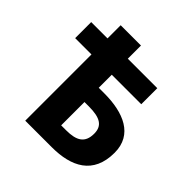

<svg xmlns="http://www.w3.org/2000/svg" viewBox="-183 -843 990 990"><g transform="rotate(45 312.0 -348.0)"><path d="M144 0H337C479 0 587 -52 587 -209C587 -341 473 -388 332 -388H292V-483H507V-600H292V-696H144V-600H25V-483H144ZM292 -114V-284H324C407 -284 443 -261 443 -204C443 -137 404 -114 328 -114Z"/></g></svg>

Font: Giro Sans Regular
Style: Bold
Weight: 700
Designer: Paul D. Hunt
Foundry: Adobe Systems Incorporated
Version: Version 1.000;PS 1.0;hotconv 1.0.88;makeotf.lib2.5.647800